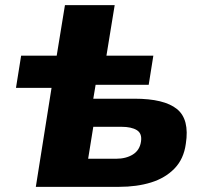

<svg xmlns="http://www.w3.org/2000/svg" viewBox="-20 -725 806 745"><path d="M119 0 180 -384H42L62 -509H200L232 -705H425L393 -509H575L557 -396H351L342 -342H502Q617 -342 666.5 -302Q716 -262 701 -167Q693 -108 657 -71Q621 -34 566 -17Q511 0 442 0ZM322 -109H430Q469 -109 495.5 -125.5Q522 -142 527 -175Q532 -207 511 -220Q490 -233 451 -233H342Z"/></svg>

Font: Nunito Sans 6pt Black
Style: Italic
Weight: 900
Italic angle: -9°
Version: Version 3.101;gftools[0.9.27]